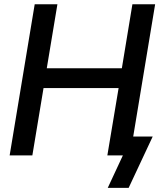

<svg xmlns="http://www.w3.org/2000/svg" viewBox="-20 -748 767 924"><path d="M26.4 0 147 -727.5H256.3L205.1 -419.4H566.4L617.2 -727.5H726.6L606 0H496.6L550.8 -324.2H189.5L135.7 0ZM498.5 156.2 571.3 0H537.1L552.2 -90.8H714.8L599.1 156.2Z"/></svg>

Font: Inter 28pt Medium
Style: Italic
Weight: 500
Italic angle: -9.3988°
Designer: Rasmus Andersson
Foundry: rsms
Version: Version 4.001;git-66647c0bb